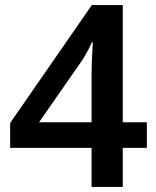

<svg xmlns="http://www.w3.org/2000/svg" viewBox="-20 -737 617 757"><path d="M559 -154V-255H464V-717H342L20 -252V-154H341V0H464V-154ZM341 -430V-255H134L301 -495C316 -517 330 -543 342 -570H346C344 -541 341 -486 341 -430Z"/></svg>

Font: Noto Sans Syriac SemiBold
Style: Regular
Weight: 600
Designer: Patrick Giasson and the Monotype Design Team
Foundry: Monotype Imaging Inc.
Version: Version 3.000